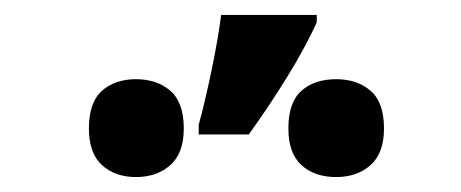

<svg xmlns="http://www.w3.org/2000/svg" viewBox="-20 -858 617 257"><path d="M404 -838V-828Q389 -795 365 -756Q341 -717 313 -678H246V-691Q254 -720 263 -763Q272 -806 276 -838ZM162 -752Q190 -752 208 -736.5Q226 -721 226 -686Q226 -653 208 -637Q190 -621 162 -621Q134 -621 116.5 -637Q99 -653 99 -686Q99 -721 116.5 -736.5Q134 -752 162 -752ZM430 -752Q458 -752 476 -736.5Q494 -721 494 -686Q494 -653 476 -637Q458 -621 430 -621Q401 -621 383.5 -637Q366 -653 366 -686Q366 -721 383.5 -736.5Q401 -752 430 -752Z"/></svg>

Font: Noto IKEA Simplified Chinese
Style: Bold
Weight: 700
Designer: Monotype Design Team
Foundry: Monotype Imaging Inc.
Version: Version 1.100